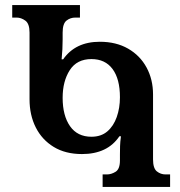

<svg xmlns="http://www.w3.org/2000/svg" viewBox="-20 -734 706 754"><path d="M383 0V-49H400Q417 -49 434 -59.5Q451 -70 451 -104V-127Q451 -144 451.5 -160.5Q452 -177 455 -199H449Q402 -129 302 -129Q237 -129 191 -157Q145 -185 120.5 -233.5Q96 -282 96 -344V-606Q96 -641 79.5 -653Q63 -665 45 -665H28V-714H294V-665H276Q256 -665 241 -653Q226 -641 226 -606V-579Q226 -558 225 -540.5Q224 -523 222 -501H228Q276 -570 372 -570Q436 -570 483 -543Q530 -516 555.5 -469Q581 -422 581 -363V-108Q581 -73 596 -61Q611 -49 630 -49H648V0ZM339 -197Q377 -197 401.5 -218Q426 -239 438.5 -274.5Q451 -310 451 -352Q451 -424 422 -463Q393 -502 339 -502Q282 -502 254 -458.5Q226 -415 226 -350Q226 -280 255 -238.5Q284 -197 339 -197Z"/></svg>

Font: Noto Serif Georgian SemiCondensed SemiBold
Style: Regular
Weight: 600
Width: 4
Designer: Monotype Design Team, Akaki Razmadze
Foundry: Google LLC
Version: Version 2.003; ttfautohint (v1.8.4.7-5d5b)